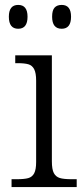

<svg xmlns="http://www.w3.org/2000/svg" viewBox="-20 -761 342 781"><path d="M27 -32H47Q79 -32 95 -36.5Q111 -41 119 -56Q127 -71 127 -102V-433Q127 -464 119 -479.5Q111 -495 95.5 -499.5Q80 -504 52 -504H42V-536H191V-105Q191 -72 199 -57Q207 -42 223 -37Q239 -32 272 -32H292V0H27ZM16 -693Q16 -741 54 -741Q92 -741 92 -693Q92 -644 54 -644Q16 -644 16 -693ZM192 -693Q192 -719 202 -730Q212 -741 231 -741Q269 -741 269 -693Q269 -644 231 -644Q192 -644 192 -693Z"/></svg>

Font: Noto Serif Light
Style: Regular
Weight: 300
Designer: Monotype Design Team
Foundry: Monotype Imaging Inc.
Version: Version 1.001